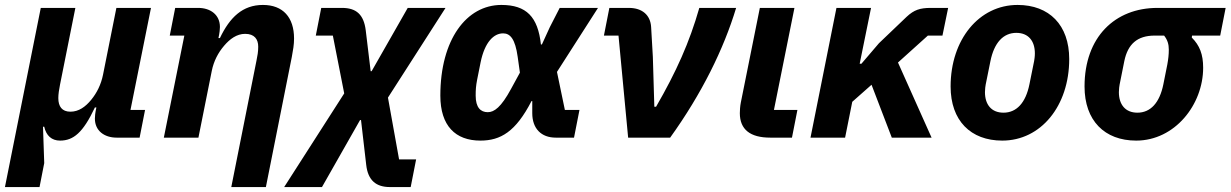

<svg xmlns="http://www.w3.org/2000/svg" viewBox="-46 -557 4980 777"><path d="M114 200 133 103 128 -44H133C141 -8 163 12 197 12C251 12 290 -20 338 -122H344L341 -107C340 -102 338 -88 338 -77C338 -28 376 0 426 0H519L541 -112H482L565 -525H425L371 -255C363 -215 346 -181 323 -153C300 -125 273 -105 239 -105C205 -105 190 -126 190 -160C190 -175 193 -196 197 -215L259 -525H119L-26 200Z M757 0 811 -270C819 -310 837 -344 861 -372C884 -399 912 -420 946 -420C984 -420 999 -398 999 -368C999 -348 996 -331 992 -312L890 200H1030L1135 -327C1140 -354 1144 -376 1144 -401C1144 -487 1099 -537 1018 -537C936 -537 884 -487 844 -403H838L841 -418C842 -423 844 -437 844 -448C844 -497 806 -525 756 -525H663L641 -413H700L617 0Z M1254 -525 1232 -413H1301L1347 -179L1104 200H1257L1411 -71H1415L1436 110C1443 173 1476 200 1532 200H1616L1638 88H1569L1524 -162L1757 -525H1604L1458 -269H1454L1434 -435C1426 -498 1396 -525 1338 -525Z M2299 -112H2240L2208 -266L2374 -525H2219L2179 -447L2147 -377H2143C2131 -489 2084 -537 1983 -537C1842 -537 1736 -397 1736 -170C1736 -48 1797 12 1898 12C1980 12 2041 -24 2105 -148H2108V-99C2108 -36 2145 0 2203 0H2277ZM1928 -103C1899 -103 1879 -122 1879 -170C1879 -194 1880 -209 1885 -235L1899 -305C1916 -388 1953 -422 1990 -422C2019 -422 2039 -399 2049 -327L2058 -263L2022 -197C1982 -123 1954 -103 1928 -103Z M2666 0C2794 -178 2883 -359 2933 -525H2784C2744 -385 2691 -267 2609 -125H2602L2596 -327L2589 -448C2586 -496 2553 -525 2499 -525H2420L2398 -413H2457L2496 0Z M3181 -112H3086L3169 -525H3029L2952 -142C2949 -127 2948 -109 2948 -99C2948 -33 2990 0 3071 0H3159Z M3563 0H3724L3588 -304L3709 -413H3768L3791 -525H3721C3677 -525 3653 -517 3623 -489L3511 -382L3440 -299H3433L3479 -525H3339L3234 0H3374L3403 -145L3481 -214Z M4010 12C4166 12 4281 -128 4281 -318C4281 -456 4200 -537 4072 -537C3916 -537 3801 -397 3801 -207C3801 -69 3882 12 4010 12ZM4015 -101C3966 -101 3940 -134 3940 -184C3940 -197 3942 -209 3943 -215L3962 -309C3977 -384 4014 -424 4067 -424C4116 -424 4142 -391 4142 -341C4142 -328 4140 -316 4139 -310L4120 -216C4105 -141 4068 -101 4015 -101Z M4892 -413 4914 -525H4638C4466 -525 4343 -407 4343 -207C4343 -69 4424 12 4552 12C4708 12 4823 -133 4823 -283C4823 -337 4809 -373 4777 -405L4778 -413ZM4665 -413C4679 -395 4684 -378 4684 -356C4684 -336 4682 -318 4678 -296L4662 -216C4647 -141 4610 -101 4557 -101C4508 -101 4482 -134 4482 -184C4482 -197 4484 -209 4485 -215L4504 -310C4518 -378 4556 -413 4627 -413Z"/></svg>

Font: LVC Sans
Style: Bold Italic
Weight: 700
Italic angle: -11.31°
Designer: Mike Abbink, Paul van der Laan, Pieter van Rosmalen
Foundry: Bold Monday
Version: Version 3.0